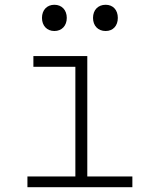

<svg xmlns="http://www.w3.org/2000/svg" viewBox="-20 -785 640 805"><path d="M423 -655C454 -655 474 -677 474 -710C474 -743 454 -765 423 -765C391 -765 370 -743 370 -710C370 -677 391 -655 423 -655ZM208 -655C239 -655 260 -677 260 -710C260 -743 239 -765 208 -765C177 -765 156 -743 156 -710C156 -677 177 -655 208 -655ZM95 0H535V-45H346V-550H120V-505H296V-45H95Z"/></svg>

Font: JetBrains Mono Thin
Style: Regular
Weight: 100
Monospace: yes
Designer: Philipp Nurullin, Konstantin Bulenkov
Foundry: JetBrains
Version: Version 2.305